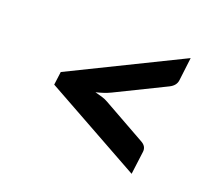

<svg xmlns="http://www.w3.org/2000/svg" viewBox="-87 -684 770 692"><g transform="rotate(20 298.0 -337.5)"><path d="M105.6 -311.7 112.3 -362.4 535.1 -569.7 524.3 -480.6Q521.7 -459.5 498.1 -447.8L309.7 -355.4Q297 -349.3 283 -344.7Q269 -340.1 254.7 -336.6Q268 -333.4 281.2 -329.4Q294.4 -325.4 305.1 -319.3L470.7 -226.4Q491.7 -214.7 489.1 -193.5L477.7 -105Z"/></g></svg>

Font: Aleo
Style: Italic
Weight: 400
Italic angle: -7°
Designer: Alessio Laiso
Foundry: Alessio Laiso
Version: Version 2.001;gftools[0.9.29]